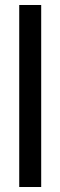

<svg xmlns="http://www.w3.org/2000/svg" viewBox="-20 -749 242 769"><path d="M57 0V-729H145V0Z"/></svg>

Font: Hubot Sans Condensed ExtraLight
Style: Regular
Weight: 400
Version: Version 2.000